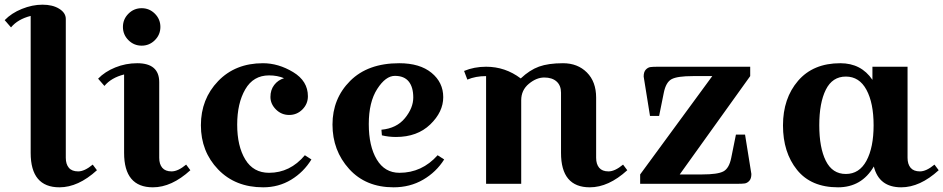

<svg xmlns="http://www.w3.org/2000/svg" viewBox="-20 -785 4029 820"><path d="M261 -704V-111Q261 -84 274 -68.5Q287 -53 314 -53Q341 -53 376 -82L394 -58Q314 15 234 15Q111 15 111 -132V-717Q56 -703 27 -668L0 -699Q29 -729 73.5 -747Q118 -765 161.5 -765Q205 -765 233 -747.5Q261 -730 261 -704Z M528.5 -613.5Q505 -637 505 -670Q505 -703 528.5 -726.5Q552 -750 585 -750Q618 -750 641.5 -726.5Q665 -703 665 -670Q665 -637 641.5 -613.5Q618 -590 585 -590Q552 -590 528.5 -613.5ZM566 -515Q660 -515 660 -434V-111Q660 -84 673 -68.5Q686 -53 713 -53Q740 -53 775 -82L793 -58Q713 15 633 15Q510 15 510 -132V-467Q455 -453 426 -418L399 -449Q428 -479 472.5 -497Q517 -515 566 -515Z M1104 15Q985 15 911.5 -61.5Q838 -138 838 -250Q838 -362 911.5 -438.5Q985 -515 1103 -515Q1169 -515 1232 -477Q1295 -439 1295 -374Q1295 -341 1271.5 -317.5Q1248 -294 1215 -294Q1182 -294 1158.5 -317.5Q1135 -341 1135 -371Q1135 -401 1151 -422Q1167 -443 1193 -451Q1165 -463 1129 -463Q1062 -463 1027.5 -403.5Q993 -344 993 -252.5Q993 -161 1027.5 -104Q1062 -47 1129 -47Q1219 -47 1282 -122L1310 -104Q1277 -50 1223.5 -17.5Q1170 15 1104 15Z M1686 -47Q1782 -47 1849 -122L1877 -104Q1843 -50 1787 -17.5Q1731 15 1661 15Q1542 15 1471 -63.5Q1400 -142 1400 -253Q1400 -364 1475.5 -439.5Q1551 -515 1685 -515Q1773 -515 1823 -474Q1873 -433 1873 -370Q1873 -307 1817.5 -253.5Q1762 -200 1671 -200Q1640 -200 1611 -207L1609 -231Q1674 -237 1709.5 -280.5Q1745 -324 1745 -368.5Q1745 -413 1725.5 -437Q1706 -461 1666.5 -461Q1627 -461 1591 -405Q1555 -349 1555 -255Q1555 -161 1589 -104Q1623 -47 1686 -47Z M2056 -500Q2138 -500 2204 -450Q2242 -486 2282 -500.5Q2322 -515 2384.5 -515Q2447 -515 2486.5 -475.5Q2526 -436 2526 -368V-111Q2526 -84 2539 -68.5Q2552 -53 2579 -53Q2606 -53 2641 -82L2659 -58Q2579 15 2499 15Q2376 15 2376 -132V-389Q2376 -420 2357 -437Q2338 -454 2304.5 -454Q2271 -454 2238.5 -427Q2206 -400 2206 -357V0H2056V-460Q2011 -460 1976 -445L1962 -482Q2005 -500 2056 -500Z M3128 0H2714V-40L3022 -460H2939Q2873 -460 2848.5 -447Q2824 -434 2815 -389L2795 -290H2756L2729 -458Q2729 -478 2738 -487.5Q2747 -497 2757.5 -498.5Q2768 -500 2790 -500H3184V-460L2883 -40H2979Q3045 -40 3069.5 -53Q3094 -66 3103 -111L3123 -210H3162L3189 -42Q3189 -22 3180 -12.5Q3171 -3 3160.5 -1.5Q3150 0 3128 0Z M3856 -500V-111Q3856 -84 3869 -68.5Q3882 -53 3909 -53Q3936 -53 3971 -82L3989 -58Q3909 15 3829 15Q3734 15 3712 -74Q3660 15 3559 15Q3444 15 3384 -59.5Q3324 -134 3324 -249.5Q3324 -365 3388.5 -440Q3453 -515 3569 -515Q3658 -515 3706 -444V-500ZM3507 -402Q3479 -346 3479 -250Q3479 -154 3507 -98Q3535 -42 3592.5 -42Q3650 -42 3680.5 -98.5Q3711 -155 3711 -250Q3711 -345 3680.5 -401.5Q3650 -458 3592.5 -458Q3535 -458 3507 -402Z"/></svg>

Font: Croissant One
Style: Regular
Weight: 400
Designer: Eduardo Rodriguez Tunni
Foundry: Eduardo Rodriguez Tunni
Version: Version 1.001